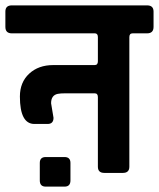

<svg xmlns="http://www.w3.org/2000/svg" viewBox="-50 -643 591 714"><path d="M212 -37V28Q212 51 190 51H120Q98 51 98 28V-37Q98 -59 120 -59H190Q212 -59 212 -37ZM78 -182Q24 -182 24 -284Q24 -337 58.5 -369Q93 -401 148 -401H302Q314 -401 314 -415V-505Q314 -518 304 -519H-6Q-30 -519 -30 -543V-600Q-30 -623 -6 -623H497Q521 -623 521 -600V-543Q521 -519 497 -519H443Q431 -519 431 -505V-23Q431 0 407 0H338Q314 0 314 -23V-282Q314 -296 302 -296H194Q175 -296 165 -294Q140 -289 140 -259L149 -205Q149 -182 127 -182Z"/></svg>

Font: Rajdhani
Style: Bold
Weight: 700
Designer: Satya Rajpurohit, Jyotish Sonowal
Foundry: Indian Type Foundry
Version: Version 1.201 February 1, 2022